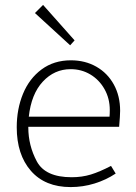

<svg xmlns="http://www.w3.org/2000/svg" viewBox="-20 -750 553 780"><path d="M95 -232Q95 -159 129.5 -94.5Q164 -30 271 -30Q313 -30 349 -41Q385 -52 431 -76L450 -45Q411 -19 364 -4.5Q317 10 267 10Q163 10 105.5 -56Q48 -122 48 -233Q48 -307 73.5 -369Q99 -431 149 -468Q199 -505 268 -505Q326 -505 371.5 -479Q417 -453 442.5 -406.5Q468 -360 468 -300Q468 -281 464 -235H95ZM97 -276H425Q426 -286 426 -303Q426 -350 404.5 -388Q383 -426 347 -447.5Q311 -469 267 -469Q201 -469 154 -418.5Q107 -368 97 -276ZM122 -697 155 -730 283 -586 265 -566Z"/></svg>

Font: Bellota Text Light
Style: Regular
Weight: 300
Designer: Kemie Guaida
Foundry: Kemie Guaida
Version: Version 4.001